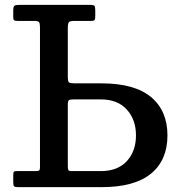

<svg xmlns="http://www.w3.org/2000/svg" viewBox="-20 -770 716 790"><path d="M126.5 -66Q137 -66 140.8 -68.5Q144.5 -71 144.5 -80.5V-658.5Q144.5 -674 140.5 -679Q136.5 -684 120.5 -684H51.5Q41 -684 37.8 -686.8Q34.5 -689.5 34.5 -699.5V-727Q34.5 -743.5 40 -746.8Q45.5 -750 61 -750H350.5Q366 -750 369 -745.5Q372 -741 372 -725.5V-704.5Q372 -692.5 369.5 -688.2Q367 -684 355 -684H287.5Q268 -684 263.5 -678.8Q259 -673.5 259 -653.5V-454.5Q259 -434.5 264.2 -430.8Q269.5 -427 289.5 -427H398Q533.5 -427 601.2 -370.8Q669 -314.5 669 -213Q669 -111 601.2 -55.5Q533.5 0 398 0H54Q42.5 0 38.5 -3.2Q34.5 -6.5 34.5 -19V-48.5Q34.5 -59 36.5 -62.5Q38.5 -66 49 -66ZM283.5 -361Q268 -361 263.5 -357.8Q259 -354.5 259 -339V-86Q259 -75.5 261.2 -70.8Q263.5 -66 274 -66H395Q464 -66 501.8 -107Q539.5 -148 539.5 -213Q539.5 -277.5 501.8 -319.2Q464 -361 395 -361Z"/></svg>

Font: Besley* Medium
Style: Regular
Weight: 500
Designer: Owen Earl
Foundry: indestructible type*
Version: Version 3.000; ttfautohint (v1.8.3)